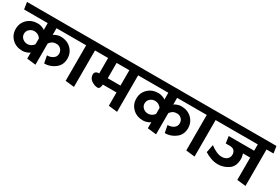

<svg xmlns="http://www.w3.org/2000/svg" viewBox="57 -1664 3880 2665"><g transform="rotate(30 1996.5 -332.0)"><path d="M273 -59Q169 -59 104.5 -122Q40 -185 40 -278Q40 -371 104.5 -434Q169 -497 273 -497Q299 -497 335 -485.5Q371 -474 385 -458V-569H6L-11 -680H899L915 -569H526V-461Q540 -474 573.5 -486Q607 -498 634 -498Q740 -498 804.5 -434.5Q869 -371 869 -278Q869 -176 793 -117.5Q717 -59 622 -59L599 -176Q657 -176 696 -204.5Q735 -233 735 -279Q735 -324 706 -352.5Q677 -381 637 -381Q590 -381 565 -363Q540 -345 526 -324V16L385 0V-99Q371 -83 335 -71Q299 -59 273 -59ZM173 -277Q173 -233 206.5 -204.5Q240 -176 280 -176Q317 -176 344 -192.5Q371 -209 385 -230V-325Q371 -347 344 -363.5Q317 -380 280 -380Q240 -380 206.5 -351.5Q173 -323 173 -277Z M1001 0V-569H910L893 -680H1236L1254 -569H1143V16Z M1693 0V-213H1474Q1474 -190 1463.5 -164.5Q1453 -139 1431 -139Q1380 -139 1331 -173.5Q1282 -208 1282 -265Q1282 -294 1302 -308.5Q1322 -323 1353 -323V-569H1248L1231 -680H1928L1945 -569H1834V16ZM1693 -569H1489V-323H1693Z M2206 -59Q2102 -59 2037.5 -122Q1973 -185 1973 -278Q1973 -371 2037.5 -434Q2102 -497 2206 -497Q2232 -497 2268 -485.5Q2304 -474 2318 -458V-569H1939L1922 -680H2832L2848 -569H2459V-461Q2473 -474 2506.5 -486Q2540 -498 2567 -498Q2673 -498 2737.5 -434.5Q2802 -371 2802 -278Q2802 -176 2726 -117.5Q2650 -59 2555 -59L2532 -176Q2590 -176 2629 -204.5Q2668 -233 2668 -279Q2668 -324 2639 -352.5Q2610 -381 2570 -381Q2523 -381 2498 -363Q2473 -345 2459 -324V16L2318 0V-99Q2304 -83 2268 -71Q2232 -59 2206 -59ZM2106 -277Q2106 -233 2139.5 -204.5Q2173 -176 2213 -176Q2250 -176 2277 -192.5Q2304 -209 2318 -230V-325Q2304 -347 2277 -363.5Q2250 -380 2213 -380Q2173 -380 2139.5 -351.5Q2106 -323 2106 -277Z M2934 0V-569H2843L2826 -680H3169L3187 -569H3076V16Z M3752 0V-358H3636Q3642 -340 3646.5 -319Q3651 -298 3651 -275Q3651 -156 3574 -104Q3497 -52 3407 -52Q3346 -52 3289 -74Q3232 -96 3192 -122L3217 -249Q3265 -212 3312.5 -190.5Q3360 -169 3402 -169Q3456 -169 3487.5 -197.5Q3519 -226 3519 -269Q3519 -306 3497.5 -332Q3476 -358 3422 -358H3360L3344 -468H3752V-569H3181L3164 -680H3987L4004 -569H3892V16Z"/></g></svg>

Font: Palanquin Dark
Style: Regular
Weight: 400
Designer: Pria Ravichandran
Version: Version 1.001